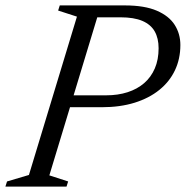

<svg xmlns="http://www.w3.org/2000/svg" viewBox="-37 -690 687 710"><path d="M355.5 -337.5Q399 -337.5 434.8 -349Q470.5 -360.5 496 -382.5Q521.5 -404.5 535.5 -437Q549.5 -469.5 549.5 -511.5Q549.5 -548.5 535 -574Q520.5 -599.5 489.2 -612.8Q458 -626 408.5 -626H251.5L272.5 -670H424.5Q497.5 -670 542.8 -650.5Q588 -631 609 -598Q630 -565 630 -523.5Q630 -472.5 610 -430.2Q590 -388 552.2 -357.5Q514.5 -327 460.8 -310.2Q407 -293.5 339.5 -293.5H156.5L164.5 -337.5ZM145.5 -41.5 215 -19 209 0H-17L-11 -19L70 -43L247.5 -628.5L178 -651L184 -670H336Z"/></svg>

Font: Newsreader Text
Style: Italic
Weight: 400
Italic angle: -17°
Designer: Hugues Gentile
Foundry: Production Type
Version: Version 1.001